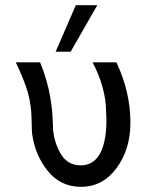

<svg xmlns="http://www.w3.org/2000/svg" viewBox="-20 -713 570 742"><path d="M195 -513 273 -693H356L253 -513ZM41 -472H135Q149 -438 159 -403.5Q169 -369 174 -338.5Q179 -308 181 -288Q183 -268 184 -242.5Q185 -217 185 -213Q190 -159 216 -116.5Q242 -74 292 -74Q349 -74 374 -135Q396 -193 390 -282Q389 -374 338 -472H430Q484 -357 484 -239Q484 -136 430.5 -63.5Q377 9 293 9Q214 9 164.5 -52.5Q115 -114 104 -197Q103 -202 102 -254.5Q101 -307 88 -354Q75 -401 41 -472Z"/></svg>

Font: Coval
Style: Light
Weight: 300
Foundry: Context Ltd
Version: Version 001.000